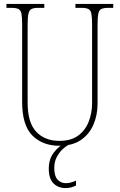

<svg xmlns="http://www.w3.org/2000/svg" viewBox="-20 -734 610 980"><path d="M283 10Q198 10 145.5 -42Q93 -94 93 -214V-608Q93 -646 89.5 -664Q86 -682 74 -688Q62 -694 37 -694H13V-714H206V-694H177Q152 -694 140.5 -688Q129 -682 125 -663.5Q121 -645 121 -606V-210Q121 -108 165 -61.5Q209 -15 283 -15Q344 -15 380.5 -43Q417 -71 433.5 -115Q450 -159 450 -207V-607Q450 -645 446.5 -663.5Q443 -682 431 -688Q419 -694 394 -694H365V-714H558V-694H534Q509 -694 497 -688Q485 -682 481.5 -663.5Q478 -645 478 -607V-205Q478 -147 457 -98Q436 -49 393 -19.5Q350 10 283 10ZM315 226Q277 226 253 202Q229 178 229 127Q229 77 255.5 43.5Q282 10 308 0H342Q323 7 303.5 24Q284 41 270.5 66Q257 91 257 123Q257 165 274 183Q291 201 316 201Q340 201 368 188V213Q355 219 343 222.5Q331 226 315 226Z"/></svg>

Font: Noto Serif Condensed Thin
Style: Regular
Weight: 100
Width: 3
Designer: Monotype Design Team
Foundry: Monotype Imaging Inc.
Version: Version 2.013; ttfautohint (v1.8.4.7-5d5b)